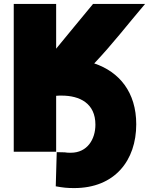

<svg xmlns="http://www.w3.org/2000/svg" viewBox="-20 -743 759 978"><path d="M50 30H266V-255C277 -256 283 -256 294 -256C386 -256 466 -217 466 -108C466 -34 425 35 341 35C329 35 318 35 310 33C307 33 272 32 269 32L264 206C302 213 323 215 358 215C565 215 674 74 674 -110C674 -273 588 -377 460 -420C553 -518 628 -616 719 -723H454C394 -650 328 -571 266 -495V-723H50Z"/></svg>

Font: Repo ExtraBlack
Style: Regular
Weight: 400
Designer: Stefan Peev
Foundry: Context Ltd
Version: Version 001.502